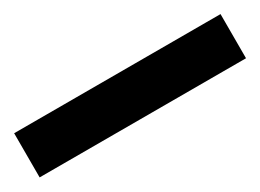

<svg xmlns="http://www.w3.org/2000/svg" viewBox="-35 -135 500 369"><g transform="rotate(-30 215.0 49.0)"><path d="M444 98H-14V0H444Z"/></g></svg>

Font: Open Sauce Two
Style: Bold
Weight: 700
Designer: Alfredo Marco Pradil
Foundry: Creative Sauce Fz LLC
Version: Version 1.477